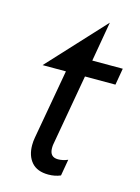

<svg xmlns="http://www.w3.org/2000/svg" viewBox="-104 -709 566 779"><g transform="rotate(15 179.0 -319.0)"><path d="M83 -88Q83 -43 106.5 -16Q130 11 177 11Q205 11 228 1L240 -68Q219 -59 199 -59Q164 -59 164 -97Q164 -107 165 -112L218 -412H346L358 -482H230L259 -649L40 -412H138L86 -120Q83 -104 83 -88Z"/></g></svg>

Font: Geom Light
Style: Italic
Weight: 300
Italic angle: -10°
Version: Version 1.102